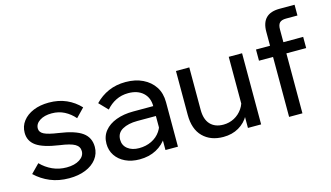

<svg xmlns="http://www.w3.org/2000/svg" viewBox="-85 -998 2227 1293"><g transform="rotate(-15 1029.0 -352.0)"><path d="M26 -76 85 -136Q120 -100 165 -79.5Q210 -59 263 -59Q319 -59 354 -81.5Q389 -104 389 -139Q389 -171 359 -188.5Q329 -206 255 -216Q144 -232 96.5 -265.5Q49 -299 49 -357Q49 -403 76 -438Q103 -473 150 -492.5Q197 -512 258 -512Q326 -512 380 -488Q434 -464 474 -421L416 -361Q386 -396 346.5 -416.5Q307 -437 258 -437Q207 -437 174.5 -416Q142 -395 142 -362Q142 -336 170.5 -321.5Q199 -307 269 -297Q382 -281 431.5 -245Q481 -209 481 -144Q481 -97 453 -60.5Q425 -24 375.5 -4Q326 16 261 16Q188 16 129.5 -8.5Q71 -33 26 -76Z M1022 0H935V-98L932 -122V-307Q932 -366 894 -400.5Q856 -435 791 -435Q744 -435 705 -415.5Q666 -396 637 -362L579 -422Q620 -465 673.5 -488.5Q727 -512 793 -512Q861 -512 912.5 -487Q964 -462 993 -417.5Q1022 -373 1022 -310ZM752 16Q696 16 653 -4.5Q610 -25 586 -61Q562 -97 562 -143Q562 -195 591.5 -231.5Q621 -268 673 -287.5Q725 -307 792 -307H943V-238H802Q739 -238 698.5 -215.5Q658 -193 658 -146Q658 -106 688.5 -82Q719 -58 768 -58Q816 -58 855 -77Q894 -96 917.5 -130.5Q941 -165 944 -210L977 -192Q977 -132 948 -85Q919 -38 868.5 -11Q818 16 752 16Z M1602 0H1510V-96L1509 -124V-496H1602ZM1518 -212 1537 -192Q1541 -131 1515.5 -84.5Q1490 -38 1443.5 -11Q1397 16 1336 16Q1247 16 1194 -37Q1141 -90 1141 -190V-496H1234V-200Q1234 -133 1266.5 -98.5Q1299 -64 1357 -64Q1398 -64 1433 -82.5Q1468 -101 1491 -134.5Q1514 -168 1518 -212Z M1890 0H1797V-594Q1797 -720 1923 -720H2028V-645H1949Q1917 -645 1903.5 -631Q1890 -617 1890 -585ZM2028 -418H1699V-496H2028Z"/></g></svg>

Font: Wix Madefor Display Medium
Style: Regular
Weight: 500
Designer: Dalton Maag Ltd
Foundry: Dalton Maag Ltd
Version: Version 3.100